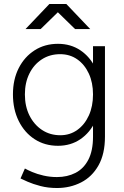

<svg xmlns="http://www.w3.org/2000/svg" viewBox="-20 -732 622 964"><path d="M266 212Q221 212 183 202Q145 192 119 180.5Q93 169 83 164L105 114Q117 121 141.5 131.5Q166 142 198.5 149.5Q231 157 266 157Q318 157 359 136Q400 115 423.5 70Q447 25 447 -46V-500H507V-46Q507 41 474.5 98.5Q442 156 387 184Q332 212 266 212ZM271 0Q205 0 154 -33Q103 -66 74 -124.5Q45 -183 45 -258Q45 -333 74 -390Q103 -447 154 -479.5Q205 -512 271 -512Q335 -512 383.5 -479.5Q432 -447 459.5 -390Q487 -333 487 -258Q487 -183 459.5 -124.5Q432 -66 383.5 -33Q335 0 271 0ZM283 -53Q331 -53 368 -79.5Q405 -106 426 -152Q447 -198 447 -258Q447 -317 426 -362.5Q405 -408 368 -434Q331 -460 282 -460Q230 -460 190 -434Q150 -408 127.5 -362.5Q105 -317 105 -258Q105 -198 128 -152Q151 -106 191 -79.5Q231 -53 283 -53ZM357 -586 229 -711V-712H313L433 -586ZM108 -586 228 -712H312V-711L184 -586Z"/></svg>

Font: Figtree Light Light
Style: Regular
Weight: 300
Version: Version 2.001;gftools[0.9.30]